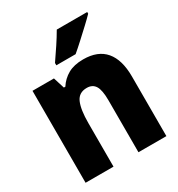

<svg xmlns="http://www.w3.org/2000/svg" viewBox="-181 -883 925 1000"><g transform="rotate(-30 281.5 -383.0)"><path d="M41 0V-553H170L191 -486H200Q223 -522 259.5 -542.5Q296 -563 351 -563Q439 -563 483 -511Q527 -459 527 -359V0H359V-312Q359 -374 343 -399.5Q327 -425 293 -425Q245 -425 227 -384Q209 -343 209 -261V0ZM215 -620Q240 -656 265.5 -694.5Q291 -733 310 -766H493V-756Q476 -738 447 -711Q418 -684 387 -655.5Q356 -627 331 -606H215Z"/></g></svg>

Font: Noto Sans Mono SemiCondensed Black
Style: Regular
Weight: 900
Width: 4
Designer: Monotype Design Team
Foundry: Monotype Imaging Inc.
Version: Version 2.014; ttfautohint (v1.8.4.7-5d5b)